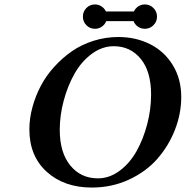

<svg xmlns="http://www.w3.org/2000/svg" viewBox="-20 -823 827 855"><path d="M486.8 -617.2Q434.6 -617.2 388.4 -583Q342.3 -548.8 311.8 -494.6Q281.2 -440.4 263.7 -374.8Q246.1 -309.1 246.1 -245.1Q246.1 -143.6 293 -86.2Q339.8 -28.8 416 -28.8Q467.3 -28.8 512.7 -62.5Q558.1 -96.2 588.1 -149.9Q618.2 -203.6 635.5 -269.8Q652.8 -335.9 652.8 -401.9Q652.8 -504.9 606.7 -561Q560.5 -617.2 486.8 -617.2ZM389.2 12.2Q265.6 12.2 188.2 -57.9Q110.8 -127.9 110.8 -247.1Q110.8 -295.4 124.3 -345.2Q137.7 -395 161.6 -440.4Q185.5 -485.8 221.7 -525.6Q257.8 -565.4 300.5 -595Q343.3 -624.5 396.7 -641.4Q450.2 -658.2 506.8 -658.2Q585.4 -658.2 648.9 -626Q712.4 -593.8 749.8 -532.5Q787.1 -471.2 787.1 -391.1Q787.1 -316.4 758.8 -244.4Q730.5 -172.4 680.2 -115.2Q629.9 -58.1 553.7 -22.9Q477.5 12.2 389.2 12.2ZM402.8 -803.2Q418.9 -803.2 431.9 -794.7Q444.8 -786.1 451.7 -772H576.2Q583 -786.1 595.9 -794.7Q608.9 -803.2 625 -803.2Q647.5 -803.2 663.3 -787.4Q679.2 -771.5 679.2 -749Q679.2 -726.6 663.3 -710.7Q647.5 -694.8 625 -694.8Q607.9 -694.8 594.2 -704.3Q580.6 -713.9 574.7 -729H453.1Q447.3 -713.9 433.6 -704.3Q419.9 -694.8 402.8 -694.8Q380.4 -694.8 364.7 -710.7Q349.1 -726.6 349.1 -749Q349.1 -771.5 364.7 -787.4Q380.4 -803.2 402.8 -803.2Z"/></svg>

Font: Linux Libertine G
Style: Semibold Italic
Weight: 600
Italic angle: -11.5°
Designer: Philipp H. Poll
Foundry: Philipp H. Poll
Version: Version 5.1.1